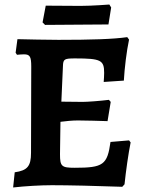

<svg xmlns="http://www.w3.org/2000/svg" viewBox="-20 -818 636 848"><path d="M318 -709 459 -710 471 -785 463 -798C463 -798 386 -792 336 -792C277 -792 182 -793 182 -793L168 -719L179 -708C179 -708 259 -709 318 -709ZM550 -198 468 -191C454 -90 436 -77 310 -77C252 -77 245 -83 245 -137L247 -280C270 -283 299 -286 324 -286C361 -286 420 -284 455 -283L469 -368L461 -377C421 -372 366 -368 345 -368C316 -368 271 -369 251 -369L258 -526C259 -557 264 -560 312 -560C426 -560 440 -552 440 -496C440 -487 439 -467 438 -456L527 -462C530 -516 539 -592 550 -643L542 -654C481 -645 382 -642 238 -642C184 -642 103 -644 57 -645L49 -585L55 -576C64 -577 78 -578 86 -578C112 -578 118 -568 118 -524L117 -143C117 -84 101 -65 45 -57L38 10C90 4 160 0 209 0C280 0 411 3 520 7L530 -4C536 -62 547 -140 557 -189Z"/></svg>

Font: Alegreya SC
Style: Bold
Weight: 700
Designer: Juan Pablo del Peral
Foundry: Huerta Tipografica
Version: Version 2.007;PS 002.007;hotconv 1.0.88;makeotf.lib2.5.64775